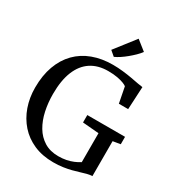

<svg xmlns="http://www.w3.org/2000/svg" viewBox="-228 -1129 1179 1280"><g transform="rotate(30 361.0 -489.0)"><path d="M378.5 11Q294.5 11 229 -17.5Q163.5 -46 118.2 -97Q73 -148 49.2 -215.5Q25.5 -283 25.5 -361Q25.5 -454.5 52 -527.2Q78.5 -600 127.5 -650Q176.5 -700 245.8 -725.8Q315 -751.5 400 -751.5Q439.5 -751.5 477.2 -747.2Q515 -743 548 -737Q581 -731 605.8 -726.2Q630.5 -721.5 643.5 -720.5L634.5 -546H563L539.5 -667Q533 -673 514.2 -680.5Q495.5 -688 465.2 -693.8Q435 -699.5 393.5 -699.5Q315.5 -699.5 261.2 -663.8Q207 -628 178.5 -557.8Q150 -487.5 150 -383Q150 -316 163.2 -254.5Q176.5 -193 205 -145Q233.5 -97 278.8 -69Q324 -41 387.5 -41Q419.5 -41 447.2 -46.5Q475 -52 499 -62Q523 -72 543.5 -85V-308L418.5 -318.5V-375.5H709V-318.5L651.5 -309V-40Q632 -39.5 611.2 -34Q590.5 -28.5 566.5 -21Q542.5 -13.5 514.5 -6.2Q486.5 1 452.8 6Q419 11 378.5 11ZM377 -800 339.5 -832 460.5 -987.5 535 -928.5Q522 -910.5 502.5 -891.5Q483 -872.5 461.2 -854.5Q439.5 -836.5 417.8 -822.2Q396 -808 378 -800Z"/></g></svg>

Font: Merriweather 24pt
Style: Regular
Weight: 400
Designer: Eben Sorkin
Foundry: Eben Sorkin
Version: Version 2.100